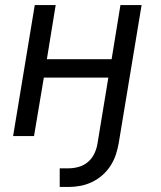

<svg xmlns="http://www.w3.org/2000/svg" viewBox="-20 -540 640 762"><path d="M217 202V128H253Q273 128 293.5 122Q314 116 330 102Q346 88 355 68.5Q364 49 367 29L410 -232H154L115 0H32L118 -520H201L166 -305H423L458 -520H542L451 29Q447 52 439.5 74.5Q432 97 418.5 118Q405 139 386 155.5Q367 172 345 182.5Q323 193 299.5 197.5Q276 202 253 202Z"/></svg>

Font: Iosevka SS04 Extended
Style: Italic
Weight: 400
Width: 7
Italic angle: -9°
Monospace: yes
Designer: Belleve Invis
Foundry: Belleve Invis
Version: Version 19.0.0; ttfautohint (v1.8.4)